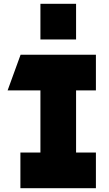

<svg xmlns="http://www.w3.org/2000/svg" viewBox="-20 -987 573 1007"><path d="M20 -513 88 -700H483V-513H379V-187H483V0H87V-187H192V-513ZM192 -967H379V-780H192Z"/></svg>

Font: Clickuper
Style: Bold
Weight: 700
Designer: Denis Ignatov
Foundry: Denis Ignatov
Version: Version 1.10 April 16, 2021